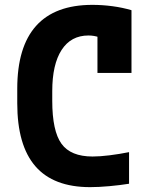

<svg xmlns="http://www.w3.org/2000/svg" viewBox="-20 -760 640 790"><path d="M351 10Q200 10 125.5 -76Q51 -162 51 -335V-395Q51 -567 128.5 -653.5Q206 -740 360 -740Q401 -740 442.5 -734.5Q484 -729 521 -718V-460H381V-691L432 -584Q389 -614 344 -614Q272 -614 233.5 -554.5Q195 -495 195 -385V-345Q195 -221 233 -168.5Q271 -116 361 -116Q391 -116 431 -121Q471 -126 511 -134V-4Q474 2 430 6Q386 10 351 10Z"/></svg>

Font: M PLUS Code Latin Expanded
Style: Bold
Weight: 700
Width: 7
Designer: Coji Morishita
Foundry: UNDERFOREST DESIGN
Version: Version 1.002; ttfautohint (v1.8.3)